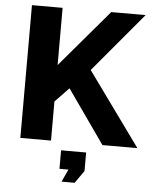

<svg xmlns="http://www.w3.org/2000/svg" viewBox="-61 -760 815 1023"><g transform="rotate(5 347.0 -248.5)"><path d="M307 213 338 146H290V47H424V146L377 213ZM68 0V-710H232V-404L492 -710H676L410 -393L694 0H507L306 -286L232 -209V0Z"/></g></svg>

Font: Boldmen
Style: Bold
Weight: 700
Designer: Matt McInerney, Pablo Impallari, Rodrigo Fuenzalida
Foundry: LIVING CONCEPT
Version: Version 1.000